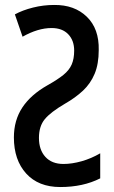

<svg xmlns="http://www.w3.org/2000/svg" viewBox="-20 -744 460 774"><path d="M198 -724Q280 -725 330 -676.5Q380 -628 378 -542Q378 -486 361.5 -446.5Q345 -407 314.5 -378.5Q284 -350 242 -326Q184 -292 160.5 -263.5Q137 -235 137 -188Q137 -140 163 -111.5Q189 -83 236 -83Q270 -83 309 -94Q348 -105 384 -126V-25Q315 10 223 10Q135 10 85.5 -44.5Q36 -99 36 -190Q36 -259 70 -310.5Q104 -362 171 -400Q212 -423 235.5 -442Q259 -461 269 -484Q279 -507 279 -540Q279 -581 255 -606Q231 -631 188 -631Q133 -631 71 -596L40 -686Q71 -703 113 -713.5Q155 -724 198 -724Z"/></svg>

Font: Noto Sans ExtraCondensed Medium
Style: Regular
Weight: 500
Width: 2
Designer: Monotype Design Team
Foundry: Monotype Imaging Inc.
Version: Version 2.013; ttfautohint (v1.8.4.7-5d5b)